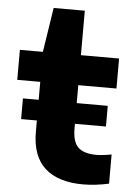

<svg xmlns="http://www.w3.org/2000/svg" viewBox="-53 -781 581 832"><g transform="rotate(5 237.0 -365.0)"><path d="M339.5 10.5Q231 10.5 173.8 -41.2Q116.5 -93 116.5 -198.5V-416H16.5V-546.5H116.5L146.5 -740H282V-546.5H448V-416H282V-229.5Q282 -169 307.2 -145.5Q332.5 -122 386 -122Q413 -122 452 -129.5V-2.5Q427 3 397.5 6.8Q368 10.5 339.5 10.5ZM48 -248V-338H417V-248Z"/></g></svg>

Font: Encode Sans Expanded
Style: Bold
Weight: 700
Width: 7
Designer: Multiple Designers
Foundry: Impallari Type
Version: Version 3.000; ttfautohint (v1.8.3) -l 8 -r 50 -G 200 -x 14 